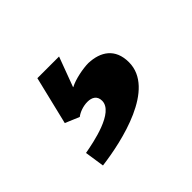

<svg xmlns="http://www.w3.org/2000/svg" viewBox="-76 -114 477 477"><g transform="rotate(-45 162.5 124.5)"><path d="M207 53.2C188 53.2 155.8 59.6 138.7 68.8H137.7L167 -9.8H90.8L60.1 117.2L97.2 132.8C106.4 125.5 122.1 119.6 137.2 119.6C152.3 119.6 165 126 165 143.6C165 184.6 76.7 201.2 44.9 207L52.7 258.8C129.4 249 279.8 215.8 279.8 123C279.8 74.7 248 54.7 207 53.2Z"/></g></svg>

Font: Parastoo
Style: Bold
Weight: 700
Foundry: Saber Rastikerdar (saber.rastikerdar@gmail.com)
Version: Version 2.0.1